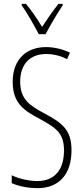

<svg xmlns="http://www.w3.org/2000/svg" viewBox="-20 -969 434 999"><path d="M182 -791H217C242 -838 277 -898 306 -941V-949H284C250 -905 227 -872 199 -829C174 -871 141 -918 115 -949H93V-941C118 -907 156 -840 182 -791ZM352 -187C352 -297 300 -331 209 -380C137 -419 85 -451 85 -544C85 -632 133 -688 221 -688C249 -688 290 -682 329 -661L344 -695C314 -710 267 -724 220 -724C117 -724 46 -660 46 -543C46 -429 109 -392 187 -350C274 -303 313 -275 313 -186C313 -90 268 -27 174 -27C131 -27 78 -39 41 -57V-16C81 2 133 10 175 10C287 10 352 -62 352 -187Z"/></svg>

Font: Noto Sans Kannada ExtraCondensed ExtraLight
Style: Regular
Weight: 200
Width: 2
Designer: Jelle Bosma - Monotype Design Team
Foundry: Monotype Imaging Inc.
Version: Version 2.005